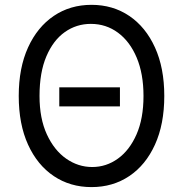

<svg xmlns="http://www.w3.org/2000/svg" viewBox="-20 -757 756 787"><path d="M653.4 -363.6Q653.4 -247.9 615.2 -164.1Q577.1 -80.3 509.8 -35.2Q442.5 9.9 355.1 9.9Q267.8 9.9 200.5 -35.2Q133.2 -80.3 95 -164.1Q56.8 -247.9 56.8 -363.6Q56.8 -478.7 95 -562.5Q133.2 -646.3 200.5 -691.8Q267.8 -737.2 355.1 -737.2Q442.5 -737.2 509.8 -691.8Q577.1 -646.3 615.2 -562.5Q653.4 -478.7 653.4 -363.6ZM568.2 -363.6Q568.2 -454.5 540.3 -520.8Q512.4 -587 463.6 -623Q414.8 -659.1 352.3 -659.1Q293.3 -659.1 245.7 -625.5Q198.2 -592 170.1 -526.1Q142 -460.2 142 -363.6Q142 -271.3 172.1 -206.1Q202.1 -141 251.2 -106.7Q300.4 -72.4 358 -72.4Q415.5 -72.4 463.2 -106.7Q511 -141 539.6 -206.1Q568.2 -271.3 568.2 -363.6ZM471.6 -399.1V-321H223V-399.1Z"/></svg>

Font: Interface
Style: Regular
Weight: 400
Designer: Rasmus Andersson
Foundry: rsms
Version: Version 1.8